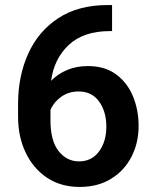

<svg xmlns="http://www.w3.org/2000/svg" viewBox="-20 -737 611 767"><path d="M410.2 -716.8H427.7V-612.8H419.4Q313.5 -612.8 254.6 -557.4Q195.8 -502 184.1 -414.1Q210.4 -441.4 247.8 -457.3Q285.2 -473.1 331.1 -473.1Q398.9 -473.1 443.8 -439.9Q488.8 -406.7 511.2 -352.3Q533.7 -297.9 533.7 -233.9Q533.7 -165.5 504.9 -110.1Q476.1 -54.7 423.3 -22.5Q370.6 9.8 298.3 9.8Q222.7 9.8 167.5 -27.3Q112.3 -64.5 82.3 -127.9Q52.2 -191.4 52.2 -270V-321.8Q52.2 -433.1 92.8 -522.7Q133.3 -612.3 213.1 -664.6Q293 -716.8 410.2 -716.8ZM181.6 -255.9Q181.6 -174.8 214.1 -133.5Q246.6 -92.3 295.9 -92.3Q346.2 -92.3 375.5 -131.8Q404.8 -171.4 404.8 -231.4Q404.8 -291 376 -331.3Q347.2 -371.6 293.9 -371.6Q253.9 -371.6 224.1 -350.1Q194.3 -328.6 181.6 -297.9Z"/></svg>

Font: Vazirmatn UI SemiBold
Style: Regular
Weight: 600
Designer: Saber Rastikerdar
Foundry: Saber Rastikerdar
Version: Version 33.003